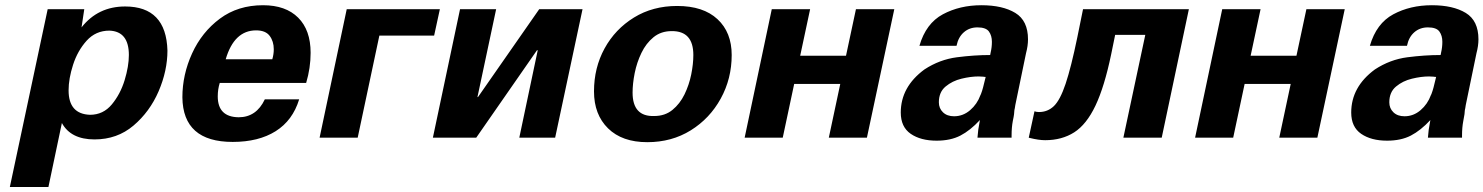

<svg xmlns="http://www.w3.org/2000/svg" viewBox="-20 -540 5818 753"><path d="M333 -89.8Q384.8 -89.8 418.5 -130.4Q452.1 -170.9 468.8 -225.6Q485.4 -280.3 485.4 -324.2Q485.4 -417 409.2 -419.9Q355.5 -419.9 319.8 -380.4Q284.2 -340.8 266.6 -286.1Q249 -231.4 249 -185.5Q249 -92.8 333 -89.8ZM167 -503.9H310.5L299.8 -432.6Q364.3 -514.6 470.7 -514.6Q631.8 -514.6 636.7 -341.8Q636.7 -262.7 602.1 -182.1Q567.4 -101.6 503.4 -47.4Q439.5 6.8 350.6 6.8Q257.8 6.8 222.7 -57.6L169.9 193.4H18.6Z M1047.9 -307.6Q1053.7 -327.1 1053.7 -346.7Q1053.7 -377.9 1037.6 -399.4Q1021.5 -420.9 984.4 -420.9Q898.4 -420.9 865.2 -307.6ZM1180.7 -214.8H841.8Q834 -189.5 834 -162.1Q834 -81.1 916 -80.1Q985.4 -80.1 1018.6 -150.4H1153.3Q1127.9 -67.4 1061 -25.4Q994.1 16.6 892.6 16.6Q697.3 16.6 695.3 -158.2Q695.3 -247.1 733.4 -330.6Q771.5 -414.1 842.3 -466.8Q913.1 -519.5 1011.7 -519.5Q1100.6 -519.5 1149.4 -470.7Q1198.2 -421.9 1198.2 -333Q1198.2 -273.4 1180.7 -214.8Z M1682.6 -400.4H1467.8L1382.8 0H1233.4L1339.8 -503.9H1705.1Z M2157.2 0H2016.6L2088.9 -342.8H2085.9L1847.7 0H1677.7L1784.2 -503.9H1925.8L1852.5 -159.2H1854.5L2094.7 -503.9H2264.6Z M2460.9 -176.8Q2460.9 -82 2545.9 -85Q2587.9 -85 2617.2 -108.9Q2646.5 -132.8 2664.6 -169.9Q2682.6 -207 2690.9 -248Q2699.2 -289.1 2699.2 -324.2Q2699.2 -418.9 2614.3 -418Q2572.3 -418 2543 -394Q2513.7 -370.1 2495.6 -332.5Q2477.5 -294.9 2469.2 -253.4Q2460.9 -211.9 2460.9 -176.8ZM2635.7 -516.6Q2738.3 -516.6 2793.9 -464.8Q2849.6 -413.1 2849.6 -324.2Q2849.6 -231.4 2806.6 -153.3Q2763.7 -75.2 2689 -28.8Q2614.3 17.6 2518.6 17.6Q2419.9 17.6 2364.7 -36.6Q2309.6 -90.8 2309.6 -181.6Q2309.6 -274.4 2351.1 -350.1Q2392.6 -425.8 2466.3 -471.2Q2540 -516.6 2635.7 -516.6Z M3379.9 0H3230.5L3275.4 -210.9H3094.7L3049.8 0H2900.4L3006.8 -503.9H3157.2L3118.2 -321.3H3297.9L3336.9 -503.9H3487.3Z M3845.7 -238.3Q3839.8 -238.3 3835.9 -239.3Q3831.1 -239.3 3827.1 -239.7Q3823.2 -240.2 3818.4 -240.2Q3787.1 -240.2 3751 -231.4Q3714.8 -222.7 3688.5 -200.7Q3662.1 -178.7 3662.1 -138.7Q3662.1 -115.2 3678.2 -99.6Q3694.3 -84 3721.7 -84Q3756.8 -84 3784.7 -107.9Q3812.5 -131.8 3825.2 -167L3827.1 -170.9Q3832 -183.6 3835.4 -196.8Q3838.9 -210 3845.7 -238.3ZM3947.3 0H3813.5Q3815.4 -30.3 3822.3 -64.5L3823.2 -69.3Q3785.2 -28.3 3746.6 -8.3Q3708 11.7 3653.3 11.7Q3590.8 11.7 3551.8 -15.1Q3512.7 -42 3512.7 -98.6Q3512.7 -199.2 3605.5 -267.6Q3665 -306.6 3732.9 -315.4Q3800.8 -324.2 3863.3 -324.2L3865.2 -334Q3870.1 -354.5 3870.1 -376Q3870.1 -400.4 3858.4 -416.5Q3846.7 -432.6 3813.5 -432.6Q3782.2 -432.6 3760.3 -413.6Q3738.3 -394.5 3731.4 -360.4H3585.9Q3611.3 -448.2 3677.7 -483.9Q3744.1 -519.5 3829.1 -519.5Q3912.1 -519.5 3961.9 -489.3Q4011.7 -459 4011.7 -385.7Q4011.7 -360.4 4003.9 -331.1L3961.9 -127.9Q3960.9 -120.1 3960 -115.7Q3959 -111.3 3958.5 -108.9Q3958 -106.4 3958 -104.5Q3958 -100.6 3957 -92.3Q3956.1 -84 3952.1 -65.4Q3947.3 -40 3947.3 -8.8Z M4642.6 -503.9 4536.1 0H4385.7L4471.7 -403.3H4353.5L4337.9 -327.1Q4311.5 -200.2 4276.4 -126Q4241.2 -51.8 4192.9 -21Q4144.5 9.8 4079.1 9.8Q4053.7 9.8 4018.6 1L4014.6 0L4037.1 -103.5Q4044.9 -100.6 4054.7 -100.6Q4088.9 -100.6 4113.3 -124Q4137.7 -147.5 4159.2 -211.4Q4180.7 -275.4 4205.1 -393.6L4227.5 -503.9Z M5146.5 0H4997.1L5042 -210.9H4861.3L4816.4 0H4667L4773.4 -503.9H4923.8L4884.8 -321.3H5064.5L5103.5 -503.9H5253.9Z M5612.3 -238.3Q5606.4 -238.3 5602.5 -239.3Q5597.7 -239.3 5593.8 -239.7Q5589.8 -240.2 5585 -240.2Q5553.7 -240.2 5517.6 -231.4Q5481.4 -222.7 5455.1 -200.7Q5428.7 -178.7 5428.7 -138.7Q5428.7 -115.2 5444.8 -99.6Q5460.9 -84 5488.3 -84Q5523.4 -84 5551.3 -107.9Q5579.1 -131.8 5591.8 -167L5593.8 -170.9Q5598.6 -183.6 5602.1 -196.8Q5605.5 -210 5612.3 -238.3ZM5713.9 0H5580.1Q5582 -30.3 5588.9 -64.5L5589.8 -69.3Q5551.8 -28.3 5513.2 -8.3Q5474.6 11.7 5419.9 11.7Q5357.4 11.7 5318.4 -15.1Q5279.3 -42 5279.3 -98.6Q5279.3 -199.2 5372.1 -267.6Q5431.6 -306.6 5499.5 -315.4Q5567.4 -324.2 5629.9 -324.2L5631.8 -334Q5636.7 -354.5 5636.7 -376Q5636.7 -400.4 5625 -416.5Q5613.3 -432.6 5580.1 -432.6Q5548.8 -432.6 5526.9 -413.6Q5504.9 -394.5 5498 -360.4H5352.5Q5377.9 -448.2 5444.3 -483.9Q5510.7 -519.5 5595.7 -519.5Q5678.7 -519.5 5728.5 -489.3Q5778.3 -459 5778.3 -385.7Q5778.3 -360.4 5770.5 -331.1L5728.5 -127.9Q5727.5 -120.1 5726.6 -115.7Q5725.6 -111.3 5725.1 -108.9Q5724.6 -106.4 5724.6 -104.5Q5724.6 -100.6 5723.6 -92.3Q5722.7 -84 5718.8 -65.4Q5713.9 -40 5713.9 -8.8Z"/></svg>

Font: FreeUniversal
Style: BoldItalic
Weight: 700
Italic angle: -11°
Version: Version 1.001 March 22, 2017